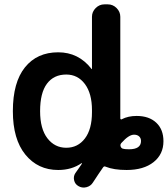

<svg xmlns="http://www.w3.org/2000/svg" viewBox="-20 -770 770 881"><path d="M284 -428Q227 -428 195.5 -386Q164 -344 164 -260Q164 -179 197.5 -135.5Q231 -92 284 -92Q337 -92 369.5 -134.5Q402 -177 402 -255V-265Q402 -341 369.5 -384.5Q337 -428 284 -428ZM538 -115Q531 -108 533 -100Q535 -91 543 -88Q551 -85 572 -85Q627 -85 627 -123Q627 -136 618.5 -144Q610 -152 595 -152Q571 -152 538 -115ZM247 10Q154 10 96.5 -60.5Q39 -131 39 -260Q39 -392 94.5 -461Q150 -530 247 -530Q340 -530 399 -455Q399 -453 401 -453Q402 -453 402 -454V-693Q402 -716 419 -733Q436 -750 459 -750H475Q498 -750 515 -733Q532 -716 532 -693V-227Q532 -224 534.5 -222.5Q537 -221 539 -223Q568 -238 607 -238Q664 -238 697 -207Q730 -176 730 -122Q730 -62 684.5 -26Q639 10 561 10Q502 10 465 -5Q458 -9 453 -2Q434 25 406 68Q396 84 376.5 89Q357 94 340 84Q324 75 320 57Q316 39 326 24Q332 16 342 1.5Q352 -13 356 -19Q356 -20 355 -22Q310 10 247 10Z"/></svg>

Font: Rounded Mplus 1c Bold
Style: Bold
Weight: 700
Version: Version 1.059.20150529